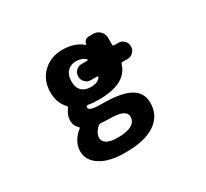

<svg xmlns="http://www.w3.org/2000/svg" viewBox="-152 -784 1304 1218"><g transform="rotate(-30 500.0 -175.0)"><path d="M445.3 208Q329.1 208 265.6 167Q200.2 126 200.2 56.6Q200.2 15.6 225.6 -22.5Q245.1 -50.8 268.6 -68.4Q276.4 -74.2 269.5 -80.1Q242.2 -104.5 242.2 -143.6Q242.2 -180.7 271.5 -220.7Q277.3 -227.5 270.5 -234.4Q223.6 -281.2 223.6 -360.4Q223.6 -447.3 280.3 -502.4Q336.9 -557.6 423.8 -557.6Q511.7 -557.6 569.3 -509.8Q573.2 -506.8 573.2 -510.7Q574.2 -526.4 585 -536.6Q595.7 -546.9 610.4 -546.9H644.5Q673.8 -546.9 693.8 -526.4Q713.9 -505.9 713.9 -477.5V-427.7Q713.9 -418 723.6 -418H753.9Q778.3 -418 795.4 -400.9Q812.5 -383.8 812.5 -359.4Q812.5 -335 795.4 -317.4Q778.3 -299.8 753.9 -299.8H716.8Q708 -299.8 705.1 -291Q687.5 -232.4 633.8 -201.2Q573.2 -167 467.8 -167Q426.8 -167 392.6 -172.9Q380.9 -174.8 377.9 -167Q377 -163.1 377 -160.2Q377 -148.4 394.5 -142.6Q415 -134.8 472.7 -134.8Q612.3 -134.8 675.8 -98.6Q740.2 -62.5 740.2 12.7Q740.2 105.5 664.1 157.2Q589.8 208 445.3 208ZM404.3 -32.2Q393.6 -33.2 386.7 -27.3Q371.1 -14.6 360.4 2Q346.7 24.4 346.7 44.9Q346.7 70.3 371.1 85Q397.5 101.6 451.2 101.6Q520.5 101.6 554.7 81.1Q586.9 61.5 586.9 26.4Q586.9 0 559.6 -14.6Q530.3 -29.3 455.1 -29.3Q433.6 -29.3 404.3 -32.2ZM461.9 -451.2Q421.9 -451.2 397.9 -425.3Q374 -399.4 374 -354.5Q374 -308.6 397.5 -285.2Q420.9 -261.7 464.8 -261.7Q515.6 -261.7 536.1 -292Q537.1 -293 537.1 -294.4Q537.1 -295.9 536.1 -296.9Q534.2 -299.8 531.2 -299.8H485.4Q460.9 -299.8 443.8 -317.4Q426.8 -335 426.8 -359.4Q426.8 -383.8 443.8 -400.9Q460.9 -418 485.4 -418H526.4Q530.3 -418 531.7 -420.9Q533.2 -423.8 530.3 -425.8Q508.8 -450.2 461.9 -451.2Z"/></g></svg>

Font: Rounded-X Mgen+ 1mn bold
Style: Bold
Weight: 700
Designer: [Source Han Sans]
Ryoko NISHIZUKA  (kana & ideographs); Paul D. Hunt (Latin, Greek & Cyrillic); Wenlong ZHANG  (bopomofo
Version: Version 1.059.20150602